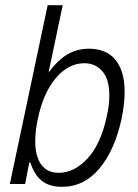

<svg xmlns="http://www.w3.org/2000/svg" viewBox="-20 -710 531 741"><path d="M461 -355Q461 -308 449 -251Q423 -131 364 -60Q305 11 219 11Q170 11 141 -12.5Q112 -36 97 -83H93L77 0H18L164 -690H222L168 -433H170Q203 -478 240 -500Q277 -522 323 -522Q391 -522 426 -478.5Q461 -435 461 -355ZM402 -341Q402 -404 375 -435Q348 -466 306 -466Q243 -466 194.5 -407.5Q146 -349 126 -251Q116 -205 116 -165Q116 -107 139 -75Q162 -43 207 -43Q266 -43 317.5 -98Q369 -153 392 -261Q402 -304 402 -341Z"/></svg>

Font: Decalotype Light Italic
Style: Regular
Weight: 300
Italic angle: -12°
Designer: Alfredo Marco Pradil
Foundry: Alfredo Marco Pradil
Version: Version 1.0